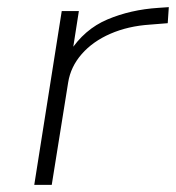

<svg xmlns="http://www.w3.org/2000/svg" viewBox="-20 -518 493 538"><path d="M76 0 153 -487H201L183 -372H175Q216 -436 281 -463.5Q346 -491 424 -496L453 -498L450 -453L400 -449Q339 -445 289.5 -423.5Q240 -402 209 -366.5Q178 -331 171 -287L125 0Z"/></svg>

Font: Nunito Sans 10pt Expanded ExtraLight
Style: Italic
Weight: 250
Width: 7
Italic angle: -9°
Designer: Vernon Adams
Foundry: Vernon Adams
Version: Version 3.101;gftools[0.9.27]